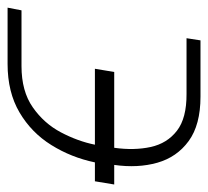

<svg xmlns="http://www.w3.org/2000/svg" viewBox="-75 -519 551 509"><g transform="rotate(-90 200.5 -264.5)"><path d="M206 -45.5H353.7L348 -8.5H198.9Q123.9 -8.5 81.1 -39.8Q38.4 -71 23.6 -122.9Q8.9 -174.7 17.8 -237.2H-34.1L-25.6 -288.4H24.5Q37.6 -351.2 70.5 -403.9Q103.3 -456.7 157 -488.3Q210.6 -519.9 285.5 -519.9H434.7L427.6 -483H279.8Q213.1 -483 170.5 -453.1Q127.8 -423.3 104.2 -378.6Q80.6 -333.8 71.4 -288.4H272.7L264.2 -237.2H63.2Q55.8 -184.3 65.3 -140.6Q74.9 -96.9 108.3 -71Q141.7 -45.1 206 -45.5Z"/></g></svg>

Font: Inter Thin  BETA
Style: Italic
Weight: 100
Italic angle: -9.39999°
Designer: Rasmus Andersson
Foundry: rsms
Version: Version 3.011;git-f93a4a705